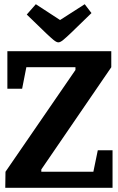

<svg xmlns="http://www.w3.org/2000/svg" viewBox="-20 -891 561 911"><path d="M6 -76 338 -559V-572H105L85 -470H15V-648H508V-572L176 -87V-76H423L444 -178H514V0H5ZM150 -871 265 -796 382 -871 414 -829 316 -734Q294 -713 280 -701.5Q266 -690 257 -690Q248 -690 234 -701.5Q220 -713 198 -734L107 -822Z"/></svg>

Font: Faustina VF Beta
Style: Regular
Weight: 400
Designer: Alfonso Garcia
Foundry: Omnibus-Type
Version: Version 1.006